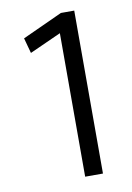

<svg xmlns="http://www.w3.org/2000/svg" viewBox="-72 -633 469 680"><g transform="rotate(-10 163.0 -293.0)"><path d="M195 -586H243V0H179V-516L66 -465L51 -520Z"/></g></svg>

Font: Mukta Mahee Light
Style: Regular
Weight: 300
Designer: Shuchita Grover, Noopur Datye, Girish Dalvi, Yashodeep Gholap
Foundry: Ek Type
Version: Version 2.538;PS 1.000;hotconv 16.6.51;makeotf.lib2.5.65220;